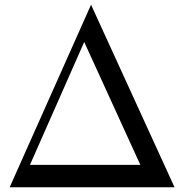

<svg xmlns="http://www.w3.org/2000/svg" viewBox="-20 -793 783 814"><path d="M366 -773 720 1H21ZM107 -94H575L337 -615Z"/></svg>

Font: GFS Gazis
Style: Regular
Weight: 400
Designer: George Matthiopoulos
Foundry: George Matthiopoulos
Version: Version 1.0